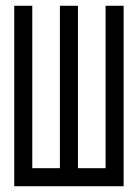

<svg xmlns="http://www.w3.org/2000/svg" viewBox="-20 -645 478 665"><path d="M91.8 -625V-62.5H187.5V-625H250V-62.5H345.7V-625H408.2V0H29.3V-625Z"/></svg>

Font: Sudo Light
Style: Regular
Weight: 300
Monospace: yes
Designer: Jens Kutilek
Foundry: Jens Kutilek
Version: Version 0.040